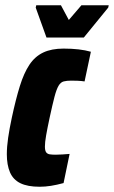

<svg xmlns="http://www.w3.org/2000/svg" viewBox="-20 -703 434 731"><path d="M131 8Q85 8 57.5 -5.5Q30 -19 18 -47Q6 -75 6 -116Q6 -144 11 -178.5Q16 -213 25 -255Q40 -325 55.5 -375Q71 -425 92 -456.5Q113 -488 144.5 -503Q176 -518 222 -518Q253 -518 279 -515Q305 -512 326 -506L302 -393Q289 -395 275.5 -395.5Q262 -396 251 -396Q234 -396 222.5 -393Q211 -390 203 -376.5Q195 -363 187.5 -334.5Q180 -306 169 -255Q160 -213 155.5 -187Q151 -161 151 -145Q151 -130 155.5 -123.5Q160 -117 169 -115.5Q178 -114 192 -114Q204 -114 218 -115Q232 -116 245 -117L222 -6Q196 1 174 4.5Q152 8 131 8ZM157 -560 116 -674 118 -683H212L242 -627L290 -683H394L392 -674L299 -560Z"/></svg>

Font: Saira Condensed Black
Style: Italic
Weight: 900
Width: 3
Italic angle: -12°
Designer: Hector Gatti with collaboration of the Omnibus-Type team
Foundry: Omnibus-Type
Version: Version 1.101